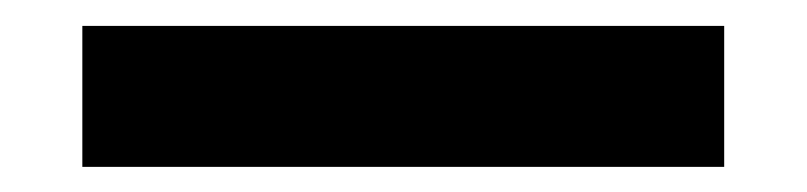

<svg xmlns="http://www.w3.org/2000/svg" viewBox="-20 -421 626 149"><path d="M43.9 -291.5V-400.9H542V-291.5Z"/></svg>

Font: CaskaydiaCove NF SemiBold
Style: Regular
Weight: 600
Designer: Aaron Bell
Foundry: Saja Typeworks
Version: Version 2111.001; VTT 6.35;Nerd Fonts 3.2.1